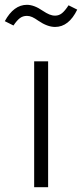

<svg xmlns="http://www.w3.org/2000/svg" viewBox="-37 -778 341 798"><path d="M163 0H105V-523H163ZM122 -692Q108 -702 97 -707Q86 -712 75 -712Q58 -712 45.5 -702.5Q33 -693 19 -672L-17 -690Q20 -758 75 -758Q105 -758 141 -733Q156 -723 168 -718Q180 -713 192 -713Q208 -713 220.5 -723Q233 -733 248 -756L284 -738Q249 -666 192 -666Q160 -666 122 -692Z"/></svg>

Font: Fira Sans Light
Style: Regular
Weight: 300
Designer: bBox Type GmbH & Carrois Corporate GbR & Edenspiekermann AG
Foundry: bBox Type GmbH & Carrois Corporate GbR & Edenspiekermann AG
Version: Version 4.301